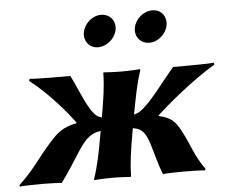

<svg xmlns="http://www.w3.org/2000/svg" viewBox="-95 -724 934 784"><g transform="rotate(-5 371.5 -332.0)"><path d="M479.4 -601C478.8 -597.3 478.5 -593.6 478.5 -590C478.5 -560 500.9 -536 534 -536C569 -536 603.3 -566 609.4 -601C610.2 -605.1 610.5 -609.1 610.5 -613C610.5 -644.1 588.2 -667 557.1 -667C520.1 -667 486 -638 479.4 -601ZM270.4 -601C269.8 -597.3 269.5 -593.6 269.5 -590C269.5 -559.9 291.7 -536 323 -536C360 -536 394.3 -566 400.4 -601C401.2 -605.1 401.5 -609.1 401.5 -613C401.5 -644.1 379 -667 346.1 -667C311.1 -667 277 -638 270.4 -601ZM545.4 -238C590.7 -279 687.3 -362 789.2 -424L788.6 -432C769.1 -429 648.1 -429 621.1 -429C567 -366 514.4 -289 469.1 -259C463.1 -254.9 454.3 -251.6 445.4 -249.2L445.5 -250C459.8 -325 468.1 -372 487.1 -429L485.6 -432C485.6 -432 445.1 -429 411.1 -429C376.1 -429 336.6 -432 336.6 -432L335.1 -429C334.6 -375 326.1 -321 313.5 -250L313.4 -249C304.9 -251.4 296.9 -254.8 292.1 -259C257.4 -289 232 -366 200.1 -429C173.1 -429 52.1 -429 33.6 -432L30.2 -424C110.3 -362 177.7 -279 208.4 -238L207.9 -235C149.8 -223 127.1 -202 93.4 -164C38.4 -102 17.4 -62 -46 -3L-45.1 3C-36.7 1 28.5 0 44.5 0C60.5 0 113.3 1 126.9 3C160.9 -42 179.9 -76 204.4 -113C236.5 -161.9 256.7 -187.8 303.8 -194.9L301 -179C288 -105 278 -54 259.5 0L259.9 3C259.9 3 300.5 0 335.5 0C369.5 0 408.9 3 408.9 3L411.5 0C412.5 -57 419.8 -104 433 -179L435.8 -194.7C479.6 -187.4 490.6 -161.6 505.4 -113C516.9 -76 523.9 -42 541.9 3C556.3 1 609.5 0 625.5 0C641.5 0 706.3 1 713.9 3L717 -3C674.4 -62 667.4 -102 634.4 -164C614.1 -202 598.8 -223 544.9 -235Z"/></g></svg>

Font: Linux Biolinum O 
Style: Bold Italic
Weight: 700
Designer: Philipp H. Poll
Foundry: Philipp H. Poll
Version: Version 1.3.2